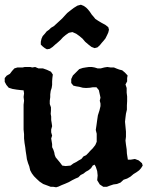

<svg xmlns="http://www.w3.org/2000/svg" viewBox="-29 -784 628 814"><path d="M334 -498 348 -500H360L372 -498L385 -494H398L413 -498L426 -500L440 -498H454L466 -493L477 -489L489 -486L501 -476L512 -464L510 -453V-439L503 -426L508 -411V-391L510 -375V-355L509 -337V-319L505 -302L503 -286L501 -268L505 -226V-204L503 -188L505 -171L508 -151L509 -133L512 -114L513 -107H525L543 -110L559 -104L573 -92L576 -82L569 -71L561 -62L550 -54L537 -46L524 -35L510 -27L495 -22L482 -10L467 -4L452 -2L437 3L424 8H409L394 -2L383 -20L385 -40L383 -59L377 -77L372 -86L364 -82L357 -71L346 -62L335 -56L325 -48L313 -42L303 -32L291 -27L277 -20L263 -12L247 -5L232 1L219 7L209 10L197 8H186L173 3L154 -4L139 -14L127 -25L115 -37L106 -49L99 -62L95 -79L90 -92L85 -109L83 -124L80 -143L78 -160L75 -178L73 -197V-215L71 -235V-340L73 -357L71 -373L73 -388L71 -401L59 -402L42 -404L24 -407L8 -412L-2 -424L-9 -437V-453L-1 -463L13 -471L22 -483L32 -494L45 -498H67L76 -500H99L108 -498L120 -500L134 -494H153L170 -488L187 -480L195 -468L193 -453L192 -439V-424L190 -411L186 -399L184 -384V-372L182 -357V-343L187 -329V-315L186 -301L188 -290V-275L190 -263L192 -249L188 -235V-223L192 -209L188 -197L192 -173V-160L197 -150L201 -138L203 -127L207 -117L217 -105L226 -94L235 -82L249 -80L270 -82L282 -91L294 -97L305 -104L316 -110L325 -121L336 -126L346 -136L353 -144L364 -155L375 -169L381 -183V-217L377 -233L380 -253L383 -275L386 -295L393 -317L397 -334V-345L394 -357L397 -370L394 -384L390 -402L380 -414H364L352 -412L336 -411L322 -412L307 -416L294 -418L282 -421L273 -432V-449L280 -464L307 -491L322 -496ZM299 -760 314 -764 326 -759 336 -752 344 -744 352 -734 360 -722 367 -714 375 -704 387 -696 402 -687 417 -679 430 -669 433 -658 430 -646 425 -635 418 -621 410 -611 402 -602 394 -592 384 -583 372 -580 359 -585 346 -595 332 -607 321 -620 308 -631 294 -641 278 -648 263 -645 250 -636 238 -626 228 -615 217 -605 205 -595 194 -585 182 -577 170 -575 161 -580 152 -587 144 -595V-607L147 -620L152 -631L161 -641L169 -651L179 -658L187 -666L199 -673L210 -683L222 -694L235 -706L245 -717L256 -729L270 -740L283 -750Z"/></svg>

Font: Tagesschrift
Style: Regular
Weight: 400
Designer: Yanone
Version: Version 2.000; ttfautohint (v1.8.4.7-5d5b)